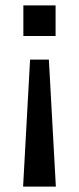

<svg xmlns="http://www.w3.org/2000/svg" viewBox="-20 -515 294 715"><path d="M66 180 92 -293H162L188 180ZM67 -381V-495H187V-381Z"/></svg>

Font: Nunito Sans 12pt ExtraLight 8pt Medium
Style: Regular
Weight: 500
Version: Version 3.101;gftools[0.9.27]